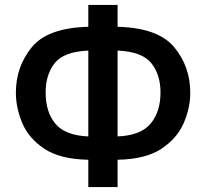

<svg xmlns="http://www.w3.org/2000/svg" viewBox="-20 -744 831 774"><path d="M454 -724H336V-636Q172 -632 108 -553.5Q44 -475 44 -370Q44 -310 69.5 -248.5Q95 -187 158.5 -144.5Q222 -102 336 -100V10H454V-100Q566 -102 629.5 -143.5Q693 -185 720 -246.5Q747 -308 747 -370Q747 -476 682 -554Q617 -632 454 -636ZM454 -540Q552 -536 589.5 -490Q627 -444 627 -371Q627 -294 587.5 -246Q548 -198 454 -194ZM336 -540V-194Q243 -198 203.5 -245Q164 -292 164 -371Q164 -444 201 -490Q238 -536 336 -540Z"/></svg>

Font: Noto Sans Display Medium
Style: Regular
Weight: 500
Designer: Monotype Design Team
Foundry: Monotype Imaging Inc.
Version: Version 1.900